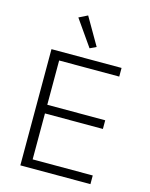

<svg xmlns="http://www.w3.org/2000/svg" viewBox="-136 -1028 872 1114"><g transform="rotate(15 300.0 -471.0)"><path d="M97 0V-698H518V-646H157V-380H505V-328H157V-52H518V0ZM200 -916 252 -942 347 -778 309 -760Z"/></g></svg>

Font: IBM Plex Mono Light
Style: Regular
Weight: 300
Monospace: yes
Designer: Mike Abbink, Paul van der Laan, Pieter van Rosmalen
Foundry: Bold Monday
Version: Version 2.3